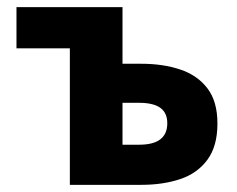

<svg xmlns="http://www.w3.org/2000/svg" viewBox="-20 -516 663 536"><path d="M175 0V-381H26V-496H322V-338H375Q435 -338 483 -322Q531 -306 559 -269.5Q587 -233 587 -171Q587 -108 559 -70Q531 -32 483 -16Q435 0 375 0ZM322 -112H368Q408 -112 427.5 -127Q447 -142 447 -172Q447 -201 427.5 -215Q408 -229 368 -229H322Z"/></svg>

Font: Source Sans 3
Style: Bold
Weight: 700
Designer: Paul D. Hunt
Foundry: Adobe
Version: Version 3.052;hotconv 1.1.0;makeotfexe 2.6.0